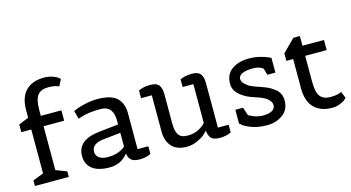

<svg xmlns="http://www.w3.org/2000/svg" viewBox="-84 -1106 2654 1450"><g transform="rotate(-15 1243.5 -381.0)"><path d="M305 0H40V-43L124 -76V-419H46V-479L124 -511V-571Q124 -670 174.5 -721.5Q225 -773 317 -773Q353 -773 383.5 -762.5Q414 -752 426 -741L439 -730L412 -678Q384 -694 328.5 -694Q273 -694 246.5 -661.5Q220 -629 220 -543V-500H381V-419H220V-76L305 -43Z M945 -68V-8Q906 11 859 11Q812 11 791.5 -7Q771 -25 768 -59Q713 11 623.5 11Q534 11 488 -25Q442 -61 442 -126Q442 -251 616 -270L767 -286V-315Q767 -373 743 -403Q719 -433 667 -433Q571 -433 511 -412L491 -405L473 -469Q501 -485 558 -498.5Q615 -512 664 -512Q771 -512 816 -469.5Q861 -427 861 -350V-68ZM631 -68Q714 -68 767 -113V-221L621 -205Q583 -200 560.5 -182Q538 -164 538 -133.5Q538 -103 562.5 -85.5Q587 -68 631 -68Z M1573 -68V-8Q1534 11 1485 11Q1436 11 1417 -9.5Q1398 -30 1395 -70Q1382 -55 1365 -40Q1348 -25 1308.5 -7Q1269 11 1226 11Q1148 11 1109 -32.5Q1070 -76 1070 -151V-433H986V-493Q1025 -512 1076.5 -512Q1128 -512 1146 -487.5Q1164 -463 1164 -413V-186Q1164 -127 1183.5 -98Q1203 -69 1254 -69Q1305 -69 1341 -88.5Q1377 -108 1395 -129V-433H1311V-493Q1350 -512 1401.5 -512Q1453 -512 1471 -487.5Q1489 -463 1489 -413V-68Z M2016 -357H1953L1939 -407Q1913 -432 1859 -432Q1805 -432 1775.5 -418Q1746 -404 1746 -380.5Q1746 -357 1768 -336.5Q1790 -316 1813 -306Q1836 -296 1895 -276Q1954 -256 1991.5 -223Q2029 -190 2029 -136Q2029 -64 1976.5 -26.5Q1924 11 1856.5 11Q1789 11 1740.5 -6Q1692 -23 1671 -40L1651 -57V-164H1711L1732 -102Q1733 -99 1748 -92Q1795 -68 1842 -68Q1889 -68 1914 -82.5Q1939 -97 1939 -123.5Q1939 -150 1911 -174Q1883 -198 1817.5 -217.5Q1752 -237 1707.5 -274.5Q1663 -312 1663 -362Q1663 -437 1715.5 -474.5Q1768 -512 1851 -512Q1892 -512 1933 -502Q1974 -492 1995 -482L2016 -472Z M2458 -87 2478 -37Q2474 -32 2466.5 -24Q2459 -16 2429 -2.5Q2399 11 2363 11Q2272 11 2222 -40.5Q2172 -92 2172 -191V-421H2119V-480L2215 -576H2266V-500H2434V-421H2266V-219Q2266 -133 2292 -102Q2318 -71 2371 -71Q2424 -71 2458 -87Z"/></g></svg>

Font: Belgrano
Style: Regular
Weight: 400
Designer: Daniel Hernandez
Foundry: Daniel Hernndez
Version: Version 1.003